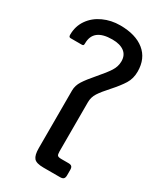

<svg xmlns="http://www.w3.org/2000/svg" viewBox="-193 -821 754 891"><g transform="rotate(30 184.0 -375.0)"><path d="M134 -67V-376Q134 -403 150 -428Q166 -453 199 -491Q233 -530 249 -555Q265 -580 265 -608Q265 -641 242 -658Q219 -675 178 -675Q77 -675 77 -596Q77 -588 75 -585.5Q73 -583 66 -583H7Q2 -583 -0.5 -586Q-3 -589 -3 -596Q-3 -642 21.5 -677Q46 -712 87.5 -731Q129 -750 177 -750Q260 -750 307 -712Q354 -674 354 -604Q354 -567 336.5 -538.5Q319 -510 284 -471Q254 -438 239.5 -415.5Q225 -393 225 -366V-102Q225 -86 229.5 -81Q234 -76 250 -76H288Q301 -76 306 -70.5Q311 -65 311 -53V-24Q311 -11 305.5 -5.5Q300 0 287 0H198Q159 0 146.5 -15Q134 -30 134 -67Z"/></g></svg>

Font: Mitr Light
Style: Regular
Weight: 300
Designer: Thanarat Vachiruckul
Foundry: Cadson Demak
Version: Version 1.002